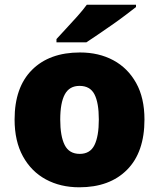

<svg xmlns="http://www.w3.org/2000/svg" viewBox="-20 -786 677 816"><path d="M594 -278Q594 -139 520 -64.5Q446 10 317 10Q237 10 175 -23.5Q113 -57 77.5 -121.5Q42 -186 42 -278Q42 -415 116 -489Q190 -563 320 -563Q400 -563 461.5 -530Q523 -497 558.5 -433.5Q594 -370 594 -278ZM236 -278Q236 -207 255 -169.5Q274 -132 319 -132Q363 -132 381.5 -169.5Q400 -207 400 -278Q400 -349 381.5 -385Q363 -421 318 -421Q275 -421 255.5 -385Q236 -349 236 -278ZM558 -756Q540 -742 513 -721.5Q486 -701 455 -679.5Q424 -658 395.5 -638.5Q367 -619 347 -606H220V-620Q237 -639 261 -664.5Q285 -690 309 -717Q333 -744 349 -766H558Z"/></svg>

Font: Noto Sans Telugu Black
Style: Regular
Weight: 900
Designer: Jelle Bosma - Monotype Design Team
Foundry: Monotype Imaging Inc.
Version: Version 2.005; ttfautohint (v1.8.4.7-5d5b)